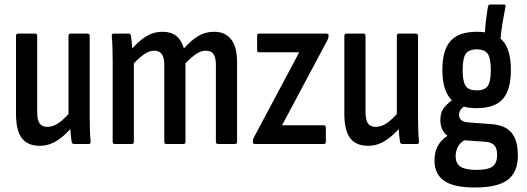

<svg xmlns="http://www.w3.org/2000/svg" viewBox="-20 -639 2338 852"><path d="M157 8Q102 8 76.5 -26.5Q51 -61 51 -133V-480Q51 -490 61 -490H136Q145 -490 145 -480V-143Q145 -106 156 -91Q167 -76 190 -76Q217 -76 243 -95Q269 -114 298 -149L305 -82Q273 -41 235.5 -16.5Q198 8 157 8ZM309 0Q299 0 298 -10Q295 -29 293 -54Q291 -79 291 -96L284 -122V-480Q284 -490 293 -490H368Q378 -490 378 -480V-124Q378 -88 379 -60.5Q380 -33 382 -12Q384 0 373 0Z M489 0Q480 0 480 -10V-366Q480 -402 479 -430Q478 -458 476 -477Q475 -490 485 -490H551Q559 -490 561 -481Q563 -467 564.5 -453Q566 -439 567 -424Q598 -459 630 -478.5Q662 -498 701 -498Q738 -498 761.5 -480Q785 -462 796 -424Q828 -460 859.5 -479Q891 -498 930 -498Q980 -498 1006 -464Q1032 -430 1032 -363V-10Q1032 0 1023 0H947Q938 0 938 -10V-351Q938 -384 927.5 -399Q917 -414 893 -414Q872 -414 850.5 -399.5Q829 -385 803 -358V-10Q803 0 794 0H718Q709 0 709 -10V-351Q709 -384 698 -399Q687 -414 664 -414Q643 -414 621.5 -399.5Q600 -385 574 -358V-10Q574 0 565 0Z M1111 0Q1102 0 1102 -9V-12Q1102 -20 1105 -26L1262 -321Q1274 -343 1285 -364Q1296 -385 1307 -406V-407Q1287 -407 1268 -407Q1249 -407 1229 -407H1130Q1121 -407 1121 -416V-480Q1121 -490 1130 -490H1428Q1438 -490 1438 -482V-479Q1438 -470 1433 -461L1279 -172Q1268 -151 1256 -129Q1244 -107 1232 -84V-83Q1253 -83 1269.5 -83Q1286 -83 1306 -83H1416Q1426 -83 1426 -73V-10Q1426 0 1416 0Z M1614 8Q1559 8 1533.5 -26.5Q1508 -61 1508 -133V-480Q1508 -490 1518 -490H1593Q1602 -490 1602 -480V-143Q1602 -106 1613 -91Q1624 -76 1647 -76Q1674 -76 1700 -95Q1726 -114 1755 -149L1762 -82Q1730 -41 1692.5 -16.5Q1655 8 1614 8ZM1766 0Q1756 0 1755 -10Q1752 -29 1750 -54Q1748 -79 1748 -96L1741 -122V-480Q1741 -490 1750 -490H1825Q1835 -490 1835 -480V-124Q1835 -88 1836 -60.5Q1837 -33 1839 -12Q1841 0 1830 0Z M2087 193Q1993 193 1950.5 163Q1908 133 1908 73Q1908 31 1927 1.5Q1946 -28 1984 -47L2051 -22Q2027 -12 2014.5 8Q2002 28 2002 54Q2002 86 2022.5 100Q2043 114 2092 115Q2146 115 2166 99.5Q2186 84 2186 49Q2186 20 2174 6Q2162 -8 2133 -10L2018 -18Q1979 -21 1956.5 -44.5Q1934 -68 1934 -107Q1934 -143 1954 -165.5Q1974 -188 2001 -205L2057 -174Q2037 -168 2027 -156Q2017 -144 2017 -130Q2017 -116 2026 -107Q2035 -98 2057 -96L2163 -88Q2223 -83 2250.5 -49.5Q2278 -16 2278 51Q2278 125 2233 159Q2188 193 2087 193ZM2095 -159Q2016 -159 1979.5 -200Q1943 -241 1943 -329Q1943 -417 1979.5 -457.5Q2016 -498 2096 -498Q2176 -498 2211.5 -457.5Q2247 -417 2247 -329Q2247 -240 2211 -199.5Q2175 -159 2095 -159ZM2095 -238Q2131 -238 2144.5 -257.5Q2158 -277 2158 -328Q2158 -380 2144.5 -400Q2131 -420 2095 -420Q2060 -420 2046.5 -400Q2033 -380 2033 -328Q2033 -277 2046.5 -257.5Q2060 -238 2095 -238ZM2199 -448 2131 -478Q2133 -521 2137 -553Q2141 -585 2145 -608Q2147 -619 2154 -619H2215Q2226 -619 2223 -609Q2216 -574 2210 -538Q2204 -502 2199 -448Z"/></svg>

Font: Sofia Sans Condensed SemiBold
Style: Regular
Weight: 600
Designer: Botio Nikoltchev, Ani Petrova
Foundry: lettersoup
Version: Version 4.101